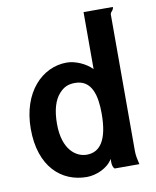

<svg xmlns="http://www.w3.org/2000/svg" viewBox="-79 -736 659 813"><g transform="rotate(-10 250.0 -330.0)"><path d="M448 -646C450 -658 462 -660 462 -675H336V-430C309 -458 264 -477 228 -477C123 -477 30 -384 30 -226C30 -64 120 15 229 15C269 15 320 -6 341 -43V-29C341 -20 343 -6 351 0H457C452 -20 448 -40 448 -56ZM337 -239C337 -123 301 -78 245 -78C200 -78 143 -116 143 -228C143 -287 156 -330 180 -356C198 -376 217 -386 248 -386C320 -386 337 -317 337 -239Z"/></g></svg>

Font: Inconsolata
Style: Bold
Weight: 700
Monospace: yes
Designer: Raph Levien, Kirill Tkachev(cyreal.org)
Foundry: Raph Levien, Kirill Tkachev(cyreal.org)
Version: Version 1.014